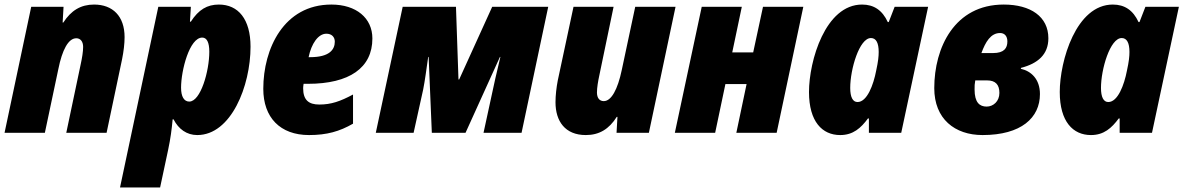

<svg xmlns="http://www.w3.org/2000/svg" viewBox="-21 -583 5196 843"><path d="M-1 0H176L235 -279C252 -364 279 -415 314 -415C332 -415 344 -401 344 -377C344 -356 339 -327 334 -304L270 0H447L515 -323C522 -358 526 -391 526 -420C526 -512 474 -563 392 -563C334 -563 291 -537 257 -484H254L258 -553H116Z M506 240H682L717 76C728 24 733 -15 737 -59H741C763 -16 799 10 845 10C994 10 1079 -206 1079 -378C1079 -499 1025 -563 940 -563C889 -563 851 -541 817 -488H813L817 -553H674ZM810 -137C787 -137 774 -159 774 -198C774 -274 811 -418 867 -418C887 -418 898 -397 898 -356C898 -271 860 -137 810 -137Z M1336 10C1414 10 1470 -6 1529 -40V-168C1473 -138 1433 -124 1381 -124C1334 -124 1310 -144 1310 -196C1310 -202 1311 -208 1312 -215H1331C1513 -215 1614 -285 1614 -414C1614 -504 1543 -563 1434 -563C1225 -563 1135 -369 1135 -193C1135 -67 1209 10 1336 10ZM1334 -332C1346 -391 1376 -435 1412 -435C1436 -435 1449 -420 1449 -400C1449 -365 1425 -332 1341 -332Z M1629 0H1795L1837 -190C1845 -230 1851 -278 1859 -333H1861L1875 0H2023L2174 -333H2176C2170 -304 2159 -265 2143 -189L2102 0H2269L2386 -553H2140L1995 -234H1992L1981 -553H1747Z M2551 10C2610 10 2653 -16 2687 -70H2690L2686 0H2828L2945 -553H2768L2709 -276C2691 -190 2663 -139 2630 -139C2611 -139 2600 -153 2600 -177C2600 -198 2605 -227 2610 -250L2673 -553H2497L2428 -230C2422 -199 2418 -164 2418 -134C2418 -51 2460 10 2551 10Z M2942 0H3119L3164 -214H3257L3212 0H3389L3506 -553H3329L3286 -353H3194L3236 -553H3060Z M3668 10C3725 10 3759 -21 3790 -63H3794V0H3936L4054 -553H3907L3881 -486H3877C3853 -538 3816 -563 3764 -563C3603 -563 3531 -316 3531 -179C3531 -49 3589 10 3668 10ZM3744 -135C3723 -135 3712 -157 3712 -197C3712 -279 3752 -416 3803 -416C3826 -416 3837 -394 3837 -355C3837 -336 3835 -314 3826 -273C3814 -210 3786 -135 3744 -135Z M4293 10C4463 10 4545 -66 4545 -170C4545 -236 4506 -271 4461 -281L4462 -285C4535 -304 4582 -343 4582 -415C4582 -510 4504 -563 4386 -563C4170 -563 4081 -374 4081 -196C4081 -61 4171 10 4293 10ZM4288 -350C4306 -399 4329 -438 4370 -438C4390 -438 4402 -424 4402 -401C4402 -372 4388 -350 4339 -350ZM4311 -115C4280 -115 4258 -133 4258 -190C4258 -207 4258 -213 4261 -230H4313C4350 -230 4367 -211 4367 -175C4367 -138 4340 -115 4311 -115Z M4769 10C4826 10 4860 -21 4891 -63H4895V0H5037L5155 -553H5008L4982 -486H4978C4954 -538 4917 -563 4865 -563C4704 -563 4632 -316 4632 -179C4632 -49 4690 10 4769 10ZM4845 -135C4824 -135 4813 -157 4813 -197C4813 -279 4853 -416 4904 -416C4927 -416 4938 -394 4938 -355C4938 -336 4936 -314 4927 -273C4915 -210 4887 -135 4845 -135Z"/></svg>

Font: Noto Sans UI SemiCondensed Black
Style: Italic
Weight: 900
Width: 4
Italic angle: -372°
Designer: Monotype Design Team
Foundry: Monotype Imaging Inc.
Version: Version 1.901